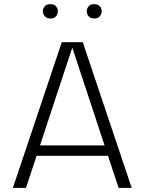

<svg xmlns="http://www.w3.org/2000/svg" viewBox="-20 -903 695 923"><path d="M153 -204H501L525 -154H129ZM277 -700H336L105 0H42ZM319 -700H378L613 0H550ZM186 -849Q186 -862 195 -872.5Q204 -883 223 -883Q241 -883 249.5 -872.5Q258 -862 258 -849Q258 -836 249.5 -825Q241 -814 223 -814Q211 -814 202.5 -819Q194 -824 190 -832.5Q186 -841 186 -849ZM397 -849Q397 -862 406 -872.5Q415 -883 433 -883Q451 -883 460 -872.5Q469 -862 469 -849Q469 -836 460 -825Q451 -814 433 -814Q421 -814 413 -819Q405 -824 401 -832.5Q397 -841 397 -849Z"/></svg>

Font: Moderustic Light
Style: Regular
Weight: 300
Designer: Tural Alisoy
Foundry: TAFT Foundry
Version: Version 2.120